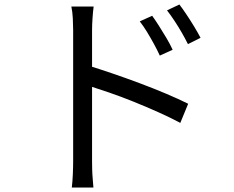

<svg xmlns="http://www.w3.org/2000/svg" viewBox="-20 -790 1040 853"><path d="M656 -720Q669 -702 686 -675.5Q703 -649 719.5 -621Q736 -593 747 -569L690 -543Q678 -569 663.5 -595.5Q649 -622 633.5 -647.5Q618 -673 601 -695ZM777 -770Q790 -753 807.5 -727Q825 -701 842 -673Q859 -645 871 -622L815 -594Q802 -620 787 -646Q772 -672 755.5 -697Q739 -722 722 -744ZM305 -75Q305 -89 305 -131Q305 -173 305 -231.5Q305 -290 305 -355Q305 -420 305 -481Q305 -542 305 -589Q305 -636 305 -657Q305 -678 303.5 -708Q302 -738 297 -761H396Q393 -738 391 -708.5Q389 -679 389 -657Q389 -618 389 -563.5Q389 -509 389 -447.5Q389 -386 389 -325.5Q389 -265 389 -212.5Q389 -160 389 -123.5Q389 -87 389 -75Q389 -60 389.5 -38Q390 -16 392 5.5Q394 27 395 43H299Q302 19 303.5 -14Q305 -47 305 -75ZM371 -499Q420 -484 480 -463.5Q540 -443 601.5 -420Q663 -397 718.5 -373.5Q774 -350 816 -329L781 -244Q738 -267 684.5 -291Q631 -315 574 -338Q517 -361 464.5 -379Q412 -397 371 -410Z"/></svg>

Font: Noto Sans SC Thin
Style: Regular
Weight: 400
Version: Version 2.004-H2;hotconv 1.0.118;makeotfexe 2.5.65603